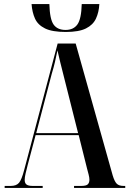

<svg xmlns="http://www.w3.org/2000/svg" viewBox="-20 -929 639 949"><path d="M305 -771Q238 -771 202.5 -788.5Q167 -806 153 -837Q139 -868 136 -909H224Q226 -834 245 -807.5Q264 -781 304 -781Q343 -781 362.5 -808Q382 -835 384 -909H471Q469 -869 454.5 -837.5Q440 -806 405 -788.5Q370 -771 305 -771ZM3 0V-10H33Q61 -10 74 -25.5Q87 -41 99 -87L265 -714H354L537 -62Q546 -32 557 -21Q568 -10 591 -10H599V0H346V-10H381Q406 -10 414 -18Q422 -26 422 -41Q422 -51 418 -66.5Q414 -82 410 -97L369 -261H156L117 -114Q111 -91 106.5 -71.5Q102 -52 102 -40Q102 -24 111 -17Q120 -10 142 -10H191V0ZM159 -271H366L298 -541Q285 -592 277.5 -622.5Q270 -653 264 -680Q257 -646 251.5 -622Q246 -598 236 -565Z"/></svg>

Font: Noto Serif Display ExtraCondensed SemiBold
Style: Regular
Weight: 600
Width: 2
Designer: Monotype Design Team
Foundry: Monotype Imaging Inc.
Version: Version 2.009